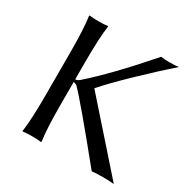

<svg xmlns="http://www.w3.org/2000/svg" viewBox="-148 -789 925 933"><g transform="rotate(30 314.5 -322.5)"><path d="M104 -445Q104 -574 94 -645L96 -648Q114 -645 147 -645Q180 -645 198 -648L200 -645Q190 -579 190 -445V-344Q203 -345 212 -353Q329 -455 497 -648Q510 -645 546 -645Q581 -645 597 -648Q520 -581 430 -494.5Q340 -408 293 -354V-352L607 3Q588 0 545 0Q500 0 483 3Q264 -267 209 -322Q203 -327 190 -329V-200Q190 -71 200 0L198 3Q180 0 147 0Q114 0 96 3L94 0Q104 -68 104 -200Z"/></g></svg>

Font: Libertinus Sans
Style: Regular
Weight: 400
Designer: Philipp H. Poll
Foundry: Khaled Hosny
Version: Version 6.1